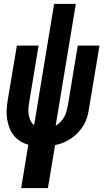

<svg xmlns="http://www.w3.org/2000/svg" viewBox="-20 -755 540 990"><path d="M89 215 126 -9Q103 -15 83.5 -27.5Q64 -40 50 -58Q36 -76 28 -97.5Q20 -119 16.5 -142.5Q13 -166 14.5 -190.5Q16 -215 20 -240L67 -520H179L130 -224Q127 -208 126.5 -192.5Q126 -177 128.5 -161.5Q131 -146 137.5 -132.5Q144 -119 156 -110L259 -735H371L267 -107Q281 -115 291.5 -126Q302 -137 310 -150Q318 -163 322 -177.5Q326 -192 329 -206L381 -520H493L438 -190Q435 -169 428.5 -148Q422 -127 410 -107.5Q398 -88 382 -71Q366 -54 346.5 -41Q327 -28 306.5 -19.5Q286 -11 264 -7L227 215Z"/></svg>

Font: Iosevka Term Curly Hv Obl
Style: Regular
Weight: 900
Italic angle: -9°
Designer: Belleve Invis
Foundry: Belleve Invis
Version: Version 32.3.0